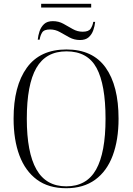

<svg xmlns="http://www.w3.org/2000/svg" viewBox="-20 -987 702 1017"><path d="M198 -947V-967H463V-947ZM180 -777Q182 -799 189.5 -821.5Q197 -844 213.5 -859.5Q230 -875 260 -875Q291 -875 316 -861Q341 -847 365.5 -833Q390 -819 418 -819Q450 -819 460.5 -835.5Q471 -852 474 -871H484Q482 -849 474 -826.5Q466 -804 449.5 -789.5Q433 -775 404 -775Q373 -775 347.5 -789Q322 -803 297.5 -817Q273 -831 245 -831Q213 -831 203 -814.5Q193 -798 190 -777ZM331 10Q237 10 175.5 -35.5Q114 -81 83 -163.5Q52 -246 52 -359Q52 -531 122 -628Q192 -725 332 -725Q471 -725 539.5 -629Q608 -533 608 -358Q608 -246 577 -163Q546 -80 484 -35Q422 10 331 10ZM331 0Q439 0 489 -89Q539 -178 539 -358Q539 -539 491.5 -627Q444 -715 332 -715Q223 -715 172.5 -627Q122 -539 122 -358Q122 -179 173 -89.5Q224 0 331 0Z"/></svg>

Font: Noto Serif Display SemiCondensed Light
Style: Regular
Weight: 300
Width: 4
Designer: Monotype Design Team
Foundry: Monotype Imaging Inc.
Version: Version 2.009